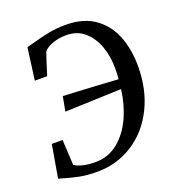

<svg xmlns="http://www.w3.org/2000/svg" viewBox="-137 -861 897 979"><g transform="rotate(-20 311.5 -372.0)"><path d="M24 -27.5 54.5 -205H113L120.5 -67.5Q137 -55.5 165.8 -48.5Q194.5 -41.5 232.5 -41.5Q302.5 -41.5 355.5 -84.2Q408.5 -127 440.2 -196.5Q472 -266 482 -347L176 -336L190.5 -415Q205 -414 218.8 -413.5Q232.5 -413 244.5 -412.5Q277.5 -410.5 355.8 -406.5Q434 -402.5 487.5 -398.5Q490 -422.5 490 -460.5Q490 -518.5 471.5 -573.5Q453 -628.5 413 -664.8Q373 -701 312.5 -701Q275 -701.5 239.5 -689.2Q204 -677 189 -657Q176 -620.5 150.5 -537.5H83.5L106.5 -711Q117 -713 142.5 -720.5Q191.5 -734.5 234 -743Q276.5 -751.5 327.5 -751.5Q425 -751.5 486.8 -706.5Q548.5 -661.5 576 -588.8Q603.5 -516 603.5 -428.5Q603.5 -300 553.8 -200.8Q504 -101.5 417.5 -46.8Q331 8 224.5 8Q171.5 8 129.2 -0.2Q87 -8.5 24 -27.5Z"/></g></svg>

Font: Merriweather Text
Style: Italic
Weight: 400
Italic angle: -7.8°
Designer: Eben Sorkin
Foundry: Eben Sorkin
Version: Version 2.100